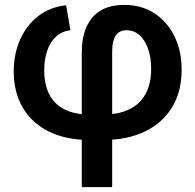

<svg xmlns="http://www.w3.org/2000/svg" viewBox="-20 -560 798 784"><path d="M314 204.1V-346.2Q314 -405.8 332.8 -449.2Q351.6 -492.7 390.1 -516.4Q428.7 -540 487.8 -540Q557.6 -540 610.1 -506.1Q662.6 -472.2 692.1 -412.6Q721.7 -353 721.7 -275.4Q721.7 -186 682.6 -121.8Q643.6 -57.6 571.3 -22.9Q499 11.7 399.9 11.7H346.7Q249.5 11.7 179.9 -22.7Q110.4 -57.1 73.2 -120.1Q36.1 -183.1 36.1 -268.1Q36.1 -339.4 62 -397.9Q87.9 -456.5 135.7 -493.9Q183.6 -531.2 250 -538.6L267.6 -436.5Q233.4 -432.6 209.5 -411.1Q185.5 -389.6 173.1 -354Q160.6 -318.4 160.6 -272.9Q160.6 -213.9 181.9 -173.6Q203.1 -133.3 244.6 -112.8Q286.1 -92.3 346.7 -92.3H399.9Q463.4 -92.3 507.3 -113.3Q551.3 -134.3 574.2 -176Q597.2 -217.8 597.2 -279.3Q597.2 -325.2 584.7 -360.6Q572.3 -396 549.8 -416.3Q527.3 -436.5 496.6 -436.5Q474.1 -436.5 461.2 -424.8Q448.2 -413.1 443.1 -393.1Q438 -373 438 -346.7V204.1Z"/></svg>

Font: Inter 24pt SemiBold
Style: Regular
Weight: 600
Designer: Rasmus Andersson
Foundry: rsms
Version: Version 4.001;git-66647c0bb